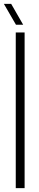

<svg xmlns="http://www.w3.org/2000/svg" viewBox="-25 -967 202 987"><path d="M56 0V-800H101.5V0ZM57 -840 -5 -947H32.5L94 -840Z"/></svg>

Font: Big Shoulders Stencil Display Light
Style: Regular
Weight: 300
Designer: Patric King
Foundry: XO Type Co
Version: Version 1.000